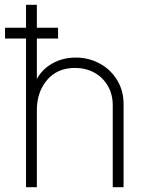

<svg xmlns="http://www.w3.org/2000/svg" viewBox="-20 -777 610 797"><path d="M88 -617H1V-662H88V-757H133V-662H221V-617H133V-449Q155 -490 198 -514Q241 -538 295 -538Q348 -538 393.5 -513.5Q439 -489 466 -445Q493 -401 493 -345V0H448V-340Q448 -386 427 -421.5Q406 -457 370.5 -476Q335 -495 291 -495Q218 -495 175.5 -445Q133 -395 133 -320V0H88Z"/></svg>

Font: Eudoxus Sans ExtraLight
Style: Regular
Weight: 200
Designer: Stijn de Vries
Foundry: tokotype
Version: Version 2.005